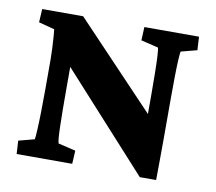

<svg xmlns="http://www.w3.org/2000/svg" viewBox="-59 -528 674 600"><g transform="rotate(10 278.0 -228.0)"><path d="M411.1 -154.8V-256.8Q411.1 -292 410.6 -324.2Q410.2 -356.4 408.9 -378.4Q407.7 -400.4 405.8 -404.3L351.1 -417.5L353 -460H526.4L528.8 -417.5L478 -404.3Q476.6 -400.4 475.3 -378.7Q474.1 -356.9 473.6 -324.7Q473.1 -292.5 473.1 -256.8V-120.6Q473.1 -80.1 472.7 -51.5Q472.2 -22.9 472.2 4.4H420.4L96.2 -352.5H146.5V-214.4Q146.5 -153.3 147.7 -108.2Q148.9 -63 152.3 -55.2L207.5 -42L205.1 0H28.8L26.4 -42L76.7 -55.2Q78.1 -60.5 79.3 -84.2Q80.6 -107.9 81.3 -142.6Q82 -177.2 82 -214.4V-308.6Q82 -323.2 81.1 -343.5Q80.1 -363.8 78.9 -381.1Q77.6 -398.4 76.7 -404.3L26.4 -417.5L28.8 -460H158.7L448.7 -154.8Z"/></g></svg>

Font: Lateef ExtraBold
Style: Regular
Weight: 800
Designer: SIL International
Foundry: SIL International
Version: Version 4.200